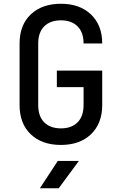

<svg xmlns="http://www.w3.org/2000/svg" viewBox="-20 -760 640 1020"><path d="M304 10Q203 10 143.5 -46.5Q84 -103 84 -202V-529Q84 -627 143.5 -683.5Q203 -740 304 -740Q404 -740 463.5 -683Q523 -626 523 -529H424Q424 -588 392 -620Q360 -652 304 -652Q247 -652 215 -620Q183 -588 183 -529V-202Q183 -142 215 -110Q247 -78 304 -78Q360 -78 392 -110Q424 -142 424 -202V-297H282V-385H523V-202Q523 -104 463.5 -47Q404 10 304 10ZM192 240 287 95H399L292 240Z"/></svg>

Font: JetBrainsMono NFM Medium
Style: Regular
Weight: 500
Monospace: yes
Designer: Philipp Nurullin, Konstantin Bulenkov
Foundry: JetBrains
Version: Version 2.304; ttfautohint (v1.8.4.7-5d5b);Nerd Fonts 3.3.0